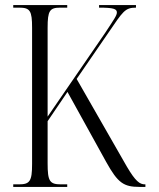

<svg xmlns="http://www.w3.org/2000/svg" viewBox="-20 -734 626 754"><path d="M32 0H244V-10H220C175 -10 167 -22 167 -93V-258L245 -373L397 -98C443 -15 466 0 528 0H551V-10H549C529 -10 512 -22 478 -80L281 -424L404 -603C463 -689 470 -704 514 -704V-714H369V-704C426 -704 439 -699 439 -685C439 -673 427 -657 393 -605L167 -276V-625C167 -692 175 -704 217 -704H244V-714H32V-704H55C98 -704 106 -692 106 -625V-90C106 -22 97 -10 54 -10H32Z"/></svg>

Font: Noto Serif Display ExtraCondensed Light
Style: Regular
Weight: 300
Width: 2
Designer: Monotype Design Team
Foundry: Monotype Imaging Inc.
Version: Version 2.009